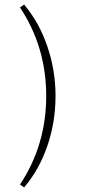

<svg xmlns="http://www.w3.org/2000/svg" viewBox="-20 -713 373 844"><path d="M67.9 98.1Q183.1 -75.2 183.1 -291Q183.1 -506.8 67.9 -680.2L85.9 -692.9Q151.9 -615.2 188 -509.5Q224.1 -403.8 224.1 -291Q224.1 -175.3 187.7 -70.3Q151.4 34.7 85.9 110.8Z"/></svg>

Font: Halibut Thin
Style: Regular
Weight: 250
Designer: Matteo Maggi
Foundry: Collletttivo
Version: Version 3.080 | FøM Fix